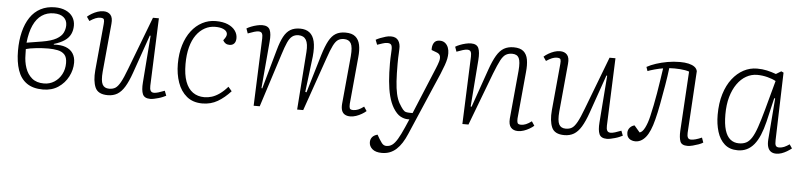

<svg xmlns="http://www.w3.org/2000/svg" viewBox="-45 -758 5133 1227"><g transform="rotate(5 2522.0 -144.5)"><path d="M234 14Q170 14 130 -14Q90 -42 72 -95Q54 -148 54 -220Q54 -286 67.5 -340.5Q81 -395 107.5 -434.5Q134 -474 174 -495Q214 -516 266 -516Q306 -516 335.5 -502.5Q365 -489 380.5 -465Q396 -441 396 -410Q396 -380 384.5 -355.5Q373 -331 347 -313Q321 -295 278 -282L279 -278Q324 -281 355 -269.5Q386 -258 402 -233.5Q418 -209 418 -174Q418 -128 395.5 -84.5Q373 -41 332 -13.5Q291 14 234 14ZM237 -25Q274 -25 303.5 -44Q333 -63 350 -95Q367 -127 367 -167Q367 -204 350.5 -221.5Q334 -239 306.5 -244.5Q279 -250 247 -250Q209 -250 167.5 -245.5Q126 -241 103 -234Q103 -225 103.5 -218Q104 -211 104 -198Q104 -153 117.5 -113.5Q131 -74 160 -49.5Q189 -25 237 -25ZM104 -275 202 -291Q262 -301 293.5 -319Q325 -337 336 -360.5Q347 -384 347 -408Q347 -440 325 -458.5Q303 -477 262 -477Q218 -477 185 -454.5Q152 -432 131.5 -387Q111 -342 104 -275Z M474 -474Q486 -485 503 -495Q520 -505 539 -511.5Q558 -518 577 -518Q606 -518 622 -500Q638 -482 634 -442L605 -133Q600 -75 612 -51.5Q624 -28 655 -28Q679 -28 695 -38Q711 -48 727.5 -77.5Q744 -107 766 -166L895 -504H933L916 -70Q915 -50 921 -38.5Q927 -27 943 -27Q955 -27 971.5 -32Q988 -37 1011 -46L1023 -15Q1015 -11 1002.5 -5.5Q990 0 975.5 4Q961 8 947.5 11Q934 14 923 14Q885 14 874 -11.5Q863 -37 867 -87L890 -388L885 -389L799 -143Q779 -86 758 -51.5Q737 -17 711 -1.5Q685 14 650 14Q587 14 569 -27.5Q551 -69 557 -138L585 -437Q587 -457 583.5 -466Q580 -475 560 -475Q545 -475 529 -468.5Q513 -462 492 -448Z M1297 -518Q1344 -518 1375 -504.5Q1406 -491 1422 -469Q1438 -447 1438 -421Q1438 -398 1427 -386Q1416 -374 1397 -374Q1382 -374 1371.5 -381Q1361 -388 1355 -400L1365 -414Q1378 -433 1373.5 -448Q1369 -463 1349 -472Q1329 -481 1297 -481Q1261 -481 1230 -464Q1199 -447 1176 -415Q1153 -383 1140.5 -336Q1128 -289 1128 -228Q1128 -160 1144.5 -115.5Q1161 -71 1192 -49Q1223 -27 1266 -27Q1290 -27 1314 -34.5Q1338 -42 1363.5 -60Q1389 -78 1414 -107L1437 -80Q1418 -59 1397 -41.5Q1376 -24 1354.5 -11.5Q1333 1 1308.5 7.5Q1284 14 1257 14Q1196 14 1156.5 -18.5Q1117 -51 1098 -105.5Q1079 -160 1079 -225Q1079 -291 1095.5 -345Q1112 -399 1141.5 -437.5Q1171 -476 1211 -497Q1251 -518 1297 -518Z M1891 -371Q1895 -425 1880 -449.5Q1865 -474 1832 -474Q1808 -474 1791.5 -461.5Q1775 -449 1762 -420Q1749 -391 1734 -343L1624 0H1585L1602 -433Q1603 -454 1597.5 -465Q1592 -476 1575 -476Q1564 -476 1547 -471Q1530 -466 1507 -457L1496 -488Q1507 -495 1524.5 -502Q1542 -509 1561.5 -513.5Q1581 -518 1595 -518Q1633 -518 1644.5 -492.5Q1656 -467 1651 -416L1625 -117L1630 -115L1701 -368Q1716 -422 1733.5 -454.5Q1751 -487 1776 -502Q1801 -517 1838 -517Q1875 -517 1898.5 -499Q1922 -481 1931 -443.5Q1940 -406 1934 -346L1906 -117L1914 -115L1987 -360Q2005 -419 2023.5 -453Q2042 -487 2067 -502Q2092 -517 2129 -517Q2171 -517 2193 -498.5Q2215 -480 2222 -446.5Q2229 -413 2224 -366L2196 -66Q2195 -47 2198.5 -37.5Q2202 -28 2221 -28Q2237 -28 2253 -34.5Q2269 -41 2289 -56L2307 -29Q2296 -19 2279 -9Q2262 1 2243 7.5Q2224 14 2205 14Q2185 14 2171 6Q2157 -2 2151 -18.5Q2145 -35 2147 -61L2176 -370Q2181 -429 2168 -452Q2155 -475 2123 -475Q2101 -475 2085.5 -465Q2070 -455 2055.5 -426.5Q2041 -398 2021 -339L1903 0H1864Z M2585 93Q2571 126 2555 151Q2539 176 2520 193.5Q2501 211 2478 220Q2455 229 2427 229Q2387 229 2366 211Q2345 193 2345 167Q2345 148 2356 134.5Q2367 121 2390 115L2405 141Q2415 157 2422 166Q2429 175 2436.5 178.5Q2444 182 2452 182Q2473 182 2489.5 170Q2506 158 2523 129.5Q2540 101 2561 53L2584 0H2573Q2550 0 2526 -13Q2502 -26 2479 -63Q2460 -95 2449 -137.5Q2438 -180 2433.5 -232.5Q2429 -285 2429 -346Q2429 -362 2429.5 -378Q2430 -394 2431 -408Q2432 -422 2432 -432Q2433 -455 2426.5 -464.5Q2420 -474 2403 -474Q2386 -474 2369.5 -468Q2353 -462 2337 -457L2325 -488Q2337 -495 2353.5 -501.5Q2370 -508 2387.5 -513Q2405 -518 2420 -518Q2454 -518 2468.5 -496.5Q2483 -475 2481 -442Q2481 -430 2480 -415.5Q2479 -401 2478.5 -385Q2478 -369 2478 -348Q2478 -282 2481 -235.5Q2484 -189 2491.5 -155.5Q2499 -122 2512 -98Q2528 -71 2538 -59Q2548 -47 2559 -44.5Q2570 -42 2585 -42H2601L2725 -341Q2735 -365 2741 -385Q2747 -405 2743 -420Q2739 -435 2719 -442L2687 -454Q2685 -480 2696 -499Q2707 -518 2734 -518Q2755 -518 2768.5 -507Q2782 -496 2788.5 -479Q2795 -462 2795 -442Q2795 -425 2791.5 -407Q2788 -389 2779.5 -365Q2771 -341 2757 -307Q2743 -273 2722 -226Z M3383 -29Q3372 -19 3355 -9Q3338 1 3319 7.5Q3300 14 3281 14Q3252 14 3236 -4Q3220 -22 3223 -61L3252 -370Q3257 -429 3245.5 -452Q3234 -475 3202 -475Q3179 -475 3162 -465Q3145 -455 3129.5 -426Q3114 -397 3091 -338L2963 0H2924L2941 -433Q2942 -454 2936.5 -465Q2931 -476 2914 -476Q2903 -476 2886 -471Q2869 -466 2846 -457L2835 -488Q2846 -495 2863.5 -502Q2881 -509 2900.5 -513.5Q2920 -518 2934 -518Q2972 -518 2983 -492.5Q2994 -467 2990 -416L2967 -116L2973 -115L3059 -361Q3079 -418 3099.5 -452.5Q3120 -487 3146 -502Q3172 -517 3208 -517Q3250 -517 3271.5 -498.5Q3293 -480 3299 -446Q3305 -412 3300 -365L3272 -66Q3271 -47 3275 -37.5Q3279 -28 3298 -28Q3313 -28 3329 -34.5Q3345 -41 3365 -56Z M3403 -474Q3415 -485 3432 -495Q3449 -505 3468 -511.5Q3487 -518 3506 -518Q3535 -518 3551 -500Q3567 -482 3563 -442L3534 -133Q3529 -75 3541 -51.5Q3553 -28 3584 -28Q3608 -28 3624 -38Q3640 -48 3656.5 -77.5Q3673 -107 3695 -166L3824 -504H3862L3845 -70Q3844 -50 3850 -38.5Q3856 -27 3872 -27Q3884 -27 3900.5 -32Q3917 -37 3940 -46L3952 -15Q3944 -11 3931.5 -5.5Q3919 0 3904.5 4Q3890 8 3876.5 11Q3863 14 3852 14Q3814 14 3803 -11.5Q3792 -37 3796 -87L3819 -388L3814 -389L3728 -143Q3708 -86 3687 -51.5Q3666 -17 3640 -1.5Q3614 14 3579 14Q3516 14 3498 -27.5Q3480 -69 3486 -138L3514 -437Q3516 -457 3512.5 -466Q3509 -475 3489 -475Q3474 -475 3458 -468.5Q3442 -462 3421 -448Z M4064 -466Q4089 -480 4122.5 -491Q4156 -502 4195 -509Q4234 -516 4275 -516Q4307 -516 4330.5 -510.5Q4354 -505 4368.5 -494.5Q4383 -484 4387 -467L4363 -69Q4362 -50 4367.5 -39Q4373 -28 4389 -28Q4400 -28 4417 -32.5Q4434 -37 4457 -47L4468 -16Q4458 -9 4440 -2.5Q4422 4 4402.5 9Q4383 14 4369 14Q4331 14 4322 -10.5Q4313 -35 4315 -77L4338 -460Q4314 -468 4279.5 -470.5Q4245 -473 4210 -471Q4204 -420 4193.5 -358.5Q4183 -297 4172 -238Q4161 -179 4150 -137Q4130 -57 4101 -21.5Q4072 14 4034 14Q4019 14 4006 8Q3993 2 3986 -9.5Q3979 -21 3979 -36Q3979 -55 3991 -69Q4003 -83 4021 -87L4057 -45Q4075 -49 4090.5 -80Q4106 -111 4116 -155Q4124 -188 4131.5 -226Q4139 -264 4146 -304.5Q4153 -345 4159 -386Q4165 -427 4171 -466Q4149 -463 4118 -454.5Q4087 -446 4073 -440Z M4927 -73Q4926 -47 4931.5 -37Q4937 -27 4953 -27Q4970 -27 4986 -34Q5002 -41 5019 -53L5036 -28Q5022 -17 5006 -7.5Q4990 2 4973 8Q4956 14 4937 14Q4917 14 4903.5 4.5Q4890 -5 4884 -24Q4878 -43 4880 -71L4901 -337L4895 -338L4859 -184Q4847 -135 4831.5 -98Q4816 -61 4795.5 -36Q4775 -11 4749 1.5Q4723 14 4691 14Q4639 14 4606.5 -15Q4574 -44 4559 -93Q4544 -142 4544 -201Q4544 -276 4562 -334.5Q4580 -393 4611.5 -433.5Q4643 -474 4683.5 -495.5Q4724 -517 4770 -517Q4804 -517 4833 -510.5Q4862 -504 4892 -493L4925 -513L4940 -506ZM4695 -31Q4722 -31 4741.5 -41Q4761 -51 4777 -76Q4793 -101 4808.5 -146Q4824 -191 4843 -260L4894 -448Q4873 -460 4840 -468.5Q4807 -477 4774 -477Q4737 -477 4704 -458.5Q4671 -440 4646 -404.5Q4621 -369 4607 -320Q4593 -271 4593 -208Q4593 -146 4605 -107Q4617 -68 4640 -49.5Q4663 -31 4695 -31Z"/></g></svg>

Font: Literata 18pt ExtraLight
Style: Italic
Weight: 250
Italic angle: -2°
Designer: Latin by Veronika Burian and Jose Scaglione. Greek by Irene Vlachou. Cyrillic by Vera Evstafieva
Foundry: TypeTogether
Version: Version 3.103;gftools[0.9.29]